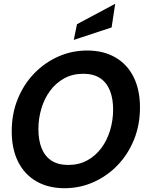

<svg xmlns="http://www.w3.org/2000/svg" viewBox="-20 -981 782 1015"><path d="M321 14Q236 14 173 -22Q110 -58 76 -125.5Q42 -193 42 -287Q42 -379 73.5 -457Q105 -535 160.5 -592.5Q216 -650 288 -682Q360 -714 441 -714Q526 -714 589 -678Q652 -642 686 -574.5Q720 -507 720 -413Q720 -321 688.5 -243Q657 -165 601.5 -107.5Q546 -50 474 -18Q402 14 321 14ZM341 -109Q397 -109 441 -133Q485 -157 515.5 -198Q546 -239 562 -292Q578 -345 578 -402Q578 -460 561 -502.5Q544 -545 509 -568Q474 -591 420 -591Q364 -591 320 -567Q276 -543 245.5 -502Q215 -461 199 -408Q183 -355 183 -298Q183 -240 200 -197.5Q217 -155 252 -132Q287 -109 341 -109ZM370 -770 387 -853 589 -961 570 -836Z"/></svg>

Font: Cabin VF Beta
Style: Italic
Weight: 400
Italic angle: -7°
Designer: Pablo Impallari
Foundry: Pablo Impallari. http://www.impallari.com Igino Marini. http://www.ikern.com
Version: Version 2.300